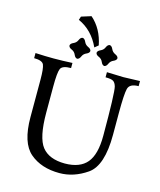

<svg xmlns="http://www.w3.org/2000/svg" viewBox="-145 -1120 1036 1240"><g transform="rotate(15 372.5 -500.5)"><path d="M371.6 15.6Q249.5 15.6 173.8 -49.1Q98.1 -113.8 98.1 -285.2V-535.6Q98.1 -610.4 87.6 -634.8Q77.1 -659.2 22.5 -659.2V-693.4Q91.3 -689.9 143.1 -689.9Q204.1 -689.9 269.5 -693.4V-659.2Q211.9 -659.2 200.4 -633.8Q189 -608.4 189 -513.7V-339.4Q189 -173.3 236.3 -113.5Q283.7 -53.7 389.2 -53.2Q489.7 -53.7 536.6 -109.6Q583.5 -165.5 583.5 -290Q583.5 -576.7 572.8 -617.7Q565.9 -641.6 552.2 -650.4Q538.6 -659.2 500 -659.2V-693.4Q584.5 -689.9 610.4 -689.9Q636.7 -689.9 721.2 -693.4V-659.2Q661.1 -659.2 651.9 -621.1Q642.6 -583 642.6 -459V-312.5Q642.6 -105.5 554.7 -44.9Q466.8 15.6 371.6 15.6ZM472.7 -727.5Q459 -729 450.9 -748.3Q442.9 -767.6 423.6 -775.6Q404.3 -783.7 402.8 -797.4Q404.3 -811 423.6 -819.3Q442.9 -827.6 450.9 -846.7Q459 -865.7 472.7 -867.2Q486.3 -865.7 494.6 -846.7Q502.9 -827.6 522 -819.3Q541 -811 542.5 -797.4Q541 -783.7 522 -775.6Q502.9 -767.6 494.6 -748.3Q486.3 -729 472.7 -727.5ZM291.5 -727.5Q277.8 -729 269.8 -748.3Q261.7 -767.6 242.4 -775.6Q223.1 -783.7 221.7 -797.4Q223.1 -811 242.4 -819.3Q261.7 -827.6 269.8 -846.7Q277.8 -865.7 291.5 -867.2Q305.2 -865.7 313.5 -846.7Q321.8 -827.6 340.8 -819.3Q359.9 -811 361.3 -797.4Q359.9 -783.7 340.8 -775.6Q321.8 -767.6 313.5 -748.3Q305.2 -729 291.5 -727.5ZM379.9 -826.7Q332 -930.7 237.3 -973.1L245.1 -996.6L310.5 -1017.1Q383.3 -953.6 404.3 -846.7Z"/></g></svg>

Font: Kelvinch
Style: Regular
Weight: 400
Designer: Paul James MIller
Foundry: High-Logic / Made with FontCreator
Version: Version 3.30 September 23, 2016